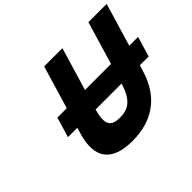

<svg xmlns="http://www.w3.org/2000/svg" viewBox="-170 -1105 1399 1399"><g transform="rotate(-45 529.5 -405.0)"><path d="M458.2 -337.9H726C685.3 -208 631.8 -170 542.1 -170C452.4 -170 421.6 -208 458.2 -337.9ZM914.1 -337.9H1004.8L1051.1 -493.1H960.3L1059.2 -825H871.2L772.3 -493.1H504.3L603.2 -825H415.2L316.3 -493.1H219.6L173.4 -337.9H270.1L256.7 -293C196 -89 277 15 487 15C697 15 840 -89 900.7 -293Z"/></g></svg>

Font: Hussar
Style: BdOblThree
Weight: 700
Foundry: Cannot Into Space Fonts
Version: Version 2.00